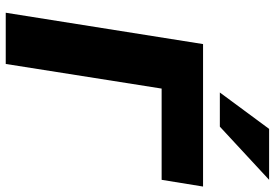

<svg xmlns="http://www.w3.org/2000/svg" viewBox="-168 -814 981 686"><g transform="rotate(90 323.0 -470.5)"><path d="M25 0ZM25 0 137 -705H646L622 -557H296L208 0ZM310 -765 440 -941H622L432 -765Z"/></g></svg>

Font: Winston ExtraBold
Style: Italic
Weight: 800
Italic angle: -9°
Designer: Original fonts by Vernon Adams / Changes by Cristiano Sobral
Foundry: Original fonts by Vernon Adams / Changes by Cristiano Sobral
Version: Version 2.503;July 17, 2020;FontCreator 13.0.0.2655 64-bit